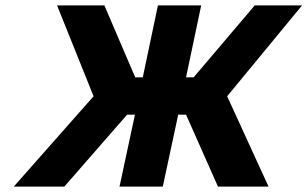

<svg xmlns="http://www.w3.org/2000/svg" viewBox="-20 -690 1137 710"><path d="M564 -670 508 -404H480L366 -670H191L326 -334L31 0H218L450 -266H479L422 0H582L639 -266H668L786 0H973L820 -334L1097 -670H922L696 -404H668L724 -670Z"/></svg>

Font: LT Wave Text Black Italic
Style: Regular
Weight: 900
Designer: Daniel Lyons
Version: Version 2.5 (Glyphs App)